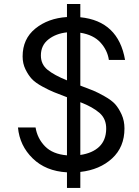

<svg xmlns="http://www.w3.org/2000/svg" viewBox="-20 -843 687 949"><path d="M377 -419.9Q419.9 -403.8 440.4 -395.5Q460.9 -387.2 496.6 -367.2Q532.2 -347.2 549.6 -327.6Q566.9 -308.1 581.1 -277.1Q595.2 -246.1 595.2 -208Q595.2 -116.2 534.2 -60.1Q473.1 -3.9 377 6.8V85.9H311V8.8Q206.1 2.9 141.6 -60.1Q77.1 -123 68.8 -212.9H155.8Q164.6 -158.7 202.4 -119.9Q240.2 -81.1 311 -75.2V-362.8H310.1Q268.1 -378.9 246.6 -387.5Q225.1 -396 189.9 -415Q154.8 -434.1 137.5 -452.6Q120.1 -471.2 106 -500Q91.8 -528.8 91.8 -564Q91.8 -650.9 154.8 -701.9Q217.8 -752.9 311 -758.8V-823.2H377V-757.8Q564.9 -738.8 598.1 -546.9H518.1Q511.2 -594.7 476.6 -632.8Q441.9 -670.9 377 -681.2ZM182.1 -568.8Q182.1 -524.9 215.1 -498Q248 -471.2 311 -445.8V-683.1Q255.9 -677.2 219 -647.9Q182.1 -618.7 182.1 -568.8ZM504.9 -205.1Q505.9 -254.9 472.4 -284.4Q439 -314 377 -337.9V-77.1Q437 -85.9 470.5 -117.9Q503.9 -149.9 504.9 -205.1Z"/></svg>

Font: Oakes Grotesk
Style: Regular
Weight: 400
Designer: Samuel Oakes
Foundry: Samuel Oakes
Version: Version 1.0 | wf-rip DC20170320